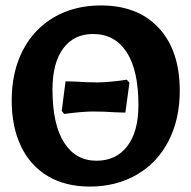

<svg xmlns="http://www.w3.org/2000/svg" viewBox="-20 -674 703 706"><path d="M23 -305Q23 -409 63.5 -488Q104 -567 178.5 -610.5Q253 -654 351 -654Q487 -654 564 -571Q641 -488 641 -340Q641 -236 600 -156Q559 -76 483.5 -32Q408 12 310 12Q221 12 156.5 -26Q92 -64 57.5 -135.5Q23 -207 23 -305ZM489 -288Q489 -416 445.5 -482.5Q402 -549 322 -549Q252 -549 212.5 -496Q173 -443 173 -345Q173 -217 215.5 -150Q258 -83 335 -83Q407 -83 448 -136.5Q489 -190 489 -288ZM207 -266 221 -375 257 -374Q299 -371 340 -371Q358 -371 390.5 -374Q423 -377 446 -381L456 -370L441 -260L405 -261Q363 -264 322 -264Q284 -264 216 -255Z"/></svg>

Font: Alegreya SC ExtraBold
Style: Regular
Weight: 800
Designer: Juan Pablo del Peral
Foundry: Huerta Tipografica
Version: Version 2.007; ttfautohint (v1.6)